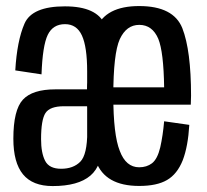

<svg xmlns="http://www.w3.org/2000/svg" viewBox="-20 -623 697 647"><path d="M360.1 -168.5V-379.4Q360.1 -476.7 333.7 -539.2Q307.4 -601.6 198.7 -601.6Q87.9 -601.6 62.6 -543.5Q37.3 -485.4 31.5 -385.8L119.9 -372.4Q123.4 -469.3 140.9 -505.5Q158.4 -541.6 199.1 -541.6Q238.6 -541.6 256.1 -503.3Q273.7 -465 273.7 -382.2V-121.2L288 -110.2ZM157.3 4Q243.3 4 284.6 -31.2Q326 -66.4 327.5 -151.5L274.1 -180.2Q274.1 -101.7 250.5 -78Q226.9 -54.3 186 -54.3Q145.8 -54.3 132.1 -81Q118.4 -107.7 118.4 -154.1Q118.4 -219.5 133.3 -242.2Q148.3 -265 195.5 -265Q229.6 -265 278.8 -265V-321.9Q215.6 -321.9 166.5 -321.9Q89.2 -321.9 57.1 -287.1Q25 -252.3 25 -155.6Q25 -75.1 57.5 -35.5Q90 4 157.3 4ZM449 3.6V-59.3Q404.3 -59.3 383.6 -114.6Q361.8 -169.2 361.8 -300.1Q361.8 -442.5 383.6 -490.9Q405.9 -539.2 449.3 -539.2Q493.3 -539.2 513.4 -492.2Q531.4 -447.9 533.1 -328.6H352.2V-270.2H622.9Q623.8 -285.2 623.8 -300.7Q623.8 -452.5 594.5 -527.8Q564.9 -602.6 449 -602.6Q335.3 -602.6 304.5 -527.1Q272.9 -451.5 272.9 -300.5Q272.9 -163.2 303.6 -79.2Q333.7 3.6 449 3.6ZM449 -59.3V3.6Q508.6 3.6 542.7 -16.3Q577.3 -36.3 595.9 -83.2Q613.7 -129.9 617.9 -202.2L533.1 -214.3Q528.9 -166.1 520 -126.4Q510.6 -87.1 492.2 -72.8Q474.3 -59.3 449 -59.3Z"/></svg>

Font: Anybody Thin Condensed
Style: Regular
Weight: 100
Width: 3
Version: Version 1.113;gftools[0.9.25]